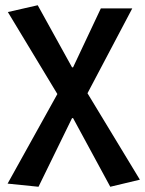

<svg xmlns="http://www.w3.org/2000/svg" viewBox="-20 -523 554 733"><path d="M127 190 9 178 199 -164 10 -477 124 -503 255 -266H259L365 -491H485L314 -167L514 163L401 190L259 -72H255Z"/></svg>

Font: Source Sans 3 SemiBold
Style: Regular
Weight: 600
Designer: Paul D. Hunt
Foundry: Adobe
Version: Version 3.046;hotconv 1.0.118;makeotfexe 2.5.65603